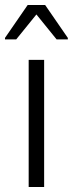

<svg xmlns="http://www.w3.org/2000/svg" viewBox="-36 -750 292 770"><path d="M79 0V-510H141V0ZM-16 -592V-598L75 -730H145L236 -598V-592H191L110 -692L29 -592Z"/></svg>

Font: Saira Semi Condensed Light
Style: Regular
Weight: 300
Width: 4
Designer: Hector Gatti with collaboration of the Omnibus-Type team
Foundry: Omnibus-Type
Version: Version 1.001; ttfautohint (v1.8)